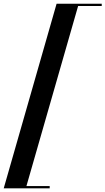

<svg xmlns="http://www.w3.org/2000/svg" viewBox="-40 -812 567 1032"><path d="M-20 200.2 264.2 -792H506.8V-779.8H379.9L102.1 188H227.1V200.2Z"/></svg>

Font: Nyght Serif Medium Italic
Style: Regular
Weight: 500
Italic angle: -16°
Designer: Maksym Kobuzan
Version: Version 0.410;Glyphs 3.1.2 (3151)